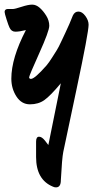

<svg xmlns="http://www.w3.org/2000/svg" viewBox="-22 -519 421 830"><path d="M18 -480Q24 -480 33 -480Q42 -480 71 -489.5Q100 -499 117 -499Q134 -499 149.5 -485.5Q165 -472 178 -451Q191 -430 191 -407.5Q191 -385 147.5 -288.5Q104 -192 104 -185Q104 -178 112 -178Q128 -178 179 -236Q190 -249 203.5 -270.5Q217 -292 224 -303Q231 -314 243.5 -341Q256 -368 260 -376Q279 -416 293 -452Q301 -469 317 -469Q333 -469 347 -450Q361 -431 361 -412Q361 -379 309 -134Q257 111 251.5 138Q246 165 241 260Q241 291 220 291Q213 291 207 288Q134 258 134 160V93Q134 72 147 72Q159 72 172.5 89Q186 106 187 108L241 -159Q196 -105 170 -86.5Q144 -68 107.5 -68Q71 -68 49 -102Q27 -136 27 -179Q27 -268 90 -389Q62 -382 44.5 -382Q27 -382 19 -400Q15 -408 6.5 -434.5Q-2 -461 -2 -467Q-2 -482 18 -480Z"/></svg>

Font: Ma Shan Zheng
Style: Regular
Weight: 400
Designer: ZhongQi
Foundry: ZhongQi
Version: Version 2.001